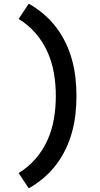

<svg xmlns="http://www.w3.org/2000/svg" viewBox="-20 -861 540 1042"><path d="M136 161 81 78Q133 47 173.5 0Q214 -47 238.5 -102.5Q263 -158 273 -218.5Q283 -279 283 -340Q283 -401 273 -461.5Q263 -522 238.5 -577.5Q214 -633 173.5 -680Q133 -727 81 -758L136 -841Q179 -817 217 -784.5Q255 -752 285 -712.5Q315 -673 336.5 -628Q358 -583 371 -535.5Q384 -488 389.5 -438.5Q395 -389 395 -340Q395 -291 389.5 -241.5Q384 -192 371 -144.5Q358 -97 336.5 -52Q315 -7 285 32.5Q255 72 217 104.5Q179 137 136 161Z"/></svg>

Font: Iosevka Term
Style: Bold
Weight: 700
Monospace: yes
Designer: Belleve Invis
Foundry: Belleve Invis
Version: Version 30.0.1